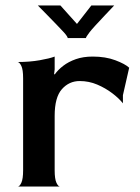

<svg xmlns="http://www.w3.org/2000/svg" viewBox="-20 -686 515 706"><path d="M45 0Q52 0 58.5 -14Q65 -28 65 -60V-398Q65 -430 58.5 -443.5Q52 -457 45 -458Q89 -458 126 -464.5Q163 -471 181 -478V-431L179 -414L181 -412Q193 -429 212.5 -444Q232 -459 259 -468.5Q286 -478 321 -478Q368 -478 404 -464.5Q440 -451 455 -437L432 -336V-306Q418 -324 393 -343Q368 -362 337.5 -375Q307 -388 273 -388Q234 -388 207.5 -358Q181 -328 181 -260V-60Q181 -28 187.5 -14Q194 0 201 0ZM119 -666Q133 -652 151.5 -633Q170 -614 187 -596.5Q204 -579 215 -567Q223 -558 226 -553Q229 -548 229 -546H296Q296 -550 309 -567Q315 -575 330.5 -592Q346 -609 365 -629Q384 -649 400 -666H316L263 -598L202 -666Z"/></svg>

Font: Red Rose Medium
Style: Regular
Weight: 500
Designer: Jaikishan Patel
Version: Version 2.000